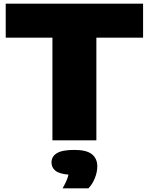

<svg xmlns="http://www.w3.org/2000/svg" viewBox="-20 -760 806 1040"><path d="M264 0V-556H11V-740H755V-556H502V0ZM319 260Q344.5 216 351 186Q300 181.5 279.5 164.2Q259 147 259 120Q259 87.5 288 69.8Q317 52 383 52Q449 52 478 75.5Q507 99 507 141Q507 171.5 494 204.5Q481 237.5 459 260Z"/></svg>

Font: Encode Sans Expanded Black
Style: Regular
Weight: 900
Width: 7
Designer: Multiple Designers
Foundry: Impallari Type
Version: Version 3.000; ttfautohint (v1.8.3) -l 8 -r 50 -G 200 -x 14 